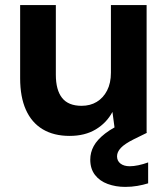

<svg xmlns="http://www.w3.org/2000/svg" viewBox="-20 -521 660 753"><path d="M253 12Q191 12 147.5 -14Q104 -40 81.5 -90.5Q59 -141 59 -214V-501H199V-228Q199 -168 223.5 -137Q248 -106 300 -106Q334 -106 359.5 -121.5Q385 -137 400 -166Q415 -195 415 -236V-501H555V0H432L421 -82Q398 -39 355.5 -13.5Q313 12 253 12ZM471 212Q434 212 402.5 200.5Q371 189 352.5 165Q334 141 334 105Q334 77 347.5 52Q361 27 392.5 2.5Q424 -22 480 -46L525 -65L556 0L505 25Q469 43 454 59Q439 75 439 92Q439 110 452.5 120.5Q466 131 489 131Q504 131 523 127Q542 123 561 116V198Q542 204 519 208Q496 212 471 212Z"/></svg>

Font: DM Sans 17pt ExtraBold
Style: Regular
Weight: 800
Version: Version 4.004;gftools[0.9.30]